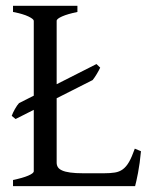

<svg xmlns="http://www.w3.org/2000/svg" viewBox="-20 -635 516 655"><path d="M460.9 -119.1Q457 -76.7 450.9 -45.4Q444.8 -14.2 440.9 0H24.4V-21Q57.6 -27.8 76.4 -35.9Q95.2 -43.9 95.2 -50.8V-260.3L33.2 -229L20 -239.7Q21.5 -244.1 24.4 -250.5Q27.3 -256.8 31 -263.2Q34.7 -269.5 38.3 -274.9Q42 -280.3 44.9 -283.2L95.2 -308.6V-564Q95.2 -569.8 77.4 -578.6Q59.6 -587.4 24.4 -594.2V-615.2H244.1V-594.2Q210.9 -587.4 192.1 -579.1Q173.3 -570.8 173.3 -564V-347.7L309.1 -416.5L321.8 -404.3Q317.9 -395.5 310.3 -382.8Q302.7 -370.1 295.9 -361.8L173.3 -299.8V-80.1Q173.3 -71.3 177.5 -64.7Q181.6 -58.1 191.9 -53.5Q202.1 -48.8 219.7 -46.4Q237.3 -43.9 264.2 -43.9H334Q356.4 -43.9 371.8 -46.4Q387.2 -48.8 398.9 -57.4Q410.6 -65.9 420.2 -82.5Q429.7 -99.1 439.9 -127.9Z"/></svg>

Font: Gentium Plus Am
Style: Regular
Weight: 400
Designer: J. Victor Gaultney, Annie Olsen, Iska Routamaa, Becca Hirsbrunner
Foundry: SIL International
Version: Version 5.000